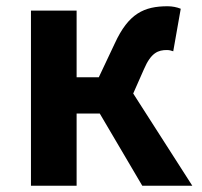

<svg xmlns="http://www.w3.org/2000/svg" viewBox="-20 -594 645 614"><path d="M406 -295 440 -372C463 -426 486 -434 514 -434C522 -434 528 -432 534 -430L558 -566C546 -571 531 -574 516 -574C441 -574 391 -551 347 -455L296 -347H225V-560H79V0H225V-231H299L435 0H595Z"/></svg>

Font: Noto Sans CJK JP Bold
Style: Regular
Weight: 700
Designer: Ryoko NISHIZUKA (kana & ideographs); Paul D. Hunt (Latin, Greek & Cyrillic); Wenlong ZHANG (bopomofo); Sandoll Communica
Foundry: Adobe Systems Incorporated
Version: Version 1.004;PS 1.004;hotconv 1.0.82;makeotf.lib2.5.63406